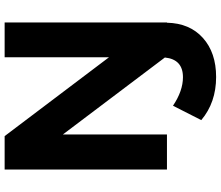

<svg xmlns="http://www.w3.org/2000/svg" viewBox="-82 -658 952 828"><g transform="rotate(-90 394.0 -244.0)"><path d="M77 0V-700H221L561 -250V-700H711V0H710Q708 98 644.5 155Q581 212 476 212Q366 212 290 148L352 26Q416 69 475 69Q552 69 560 -9L228 -449V0Z"/></g></svg>

Font: Trueno
Style: SBd
Weight: 600
Designer: Julieta Ulanovsky
Foundry: Julieta Ulanovsky
Version: Version 3.001b